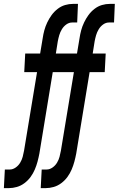

<svg xmlns="http://www.w3.org/2000/svg" viewBox="-70 -755 612 990"><path d="M-50 215 -45 119H-19Q-4 119 10.5 109Q25 99 34 84Q43 69 47 53.5Q51 38 54 22L121 -383H55L60 -479H137L150 -557Q153 -578 158.5 -598.5Q164 -619 173.5 -639Q183 -659 196 -677Q209 -695 227 -709Q245 -723 265.5 -729Q286 -735 307 -735H332L328 -639H302Q286 -639 272 -629Q258 -619 249 -604Q240 -589 235.5 -573.5Q231 -558 228 -542L218 -479H285L280 -383H202L133 37Q129 58 123.5 78.5Q118 99 109.5 119Q101 139 88 157Q75 175 56.5 189Q38 203 17 209Q-4 215 -24 215ZM140 215 145 119H171Q186 119 200.5 109Q215 99 224 84Q233 69 237 53.5Q241 38 244 22L311 -383H245L250 -479H327L340 -557Q343 -578 348.5 -598.5Q354 -619 363.5 -639Q373 -659 386 -677Q399 -695 417 -709Q435 -723 455.5 -729Q476 -735 497 -735H522L518 -639H492Q476 -639 462 -629Q448 -619 439 -604Q430 -589 425.5 -573.5Q421 -558 418 -542L408 -479H475L470 -383H392L323 37Q319 58 313.5 78.5Q308 99 299.5 119Q291 139 278 157Q265 175 246.5 189Q228 203 207 209Q186 215 166 215Z"/></svg>

Font: Iosevka Term Curly
Style: Bold Italic
Weight: 700
Italic angle: -9°
Designer: Belleve Invis
Foundry: Belleve Invis
Version: Version 32.3.0